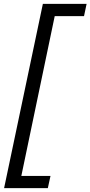

<svg xmlns="http://www.w3.org/2000/svg" viewBox="-20 -813 471 1000"><path d="M1.3 167 203.3 -793H431.1L417.6 -729H265L91.1 103.3H243L229.1 167Z"/></svg>

Font: Mona Sans
Style: Italic
Weight: 200
Italic angle: -11.6951°
Designer: Deni Anggara
Foundry: GitHub
Version: Version 2.000